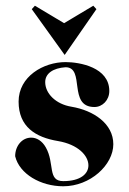

<svg xmlns="http://www.w3.org/2000/svg" viewBox="-20 -633 450 671"><path d="M201 18C296 18 376 -57 376 -129C376 -201 307 -247 230 -260C174 -269 138 -307 138 -346C138 -376 165 -395 209 -398C279 -398 216 -259 310 -259C338 -259 362 -283 362 -315C362 -398 258 -416 209 -416C132 -416 45 -366 45 -278C45 -190 104 -153 183 -140C253 -128 289 -89 289 -55C289 -26 262 0 201 0C145 0 172 -62 140 -118C127 -141 108 -152 89 -152C57 -152 33 -123 33 -87C48 -25 122 18 201 18ZM206 -441 317 -601 306 -613 204 -552 102 -613 91 -601Z"/></svg>

Font: Purple Purse
Style: Regular
Weight: 400
Designer: Astigmatic (AOETI)
Foundry: Astigmatic (AOETI)
Version: Version 1.000